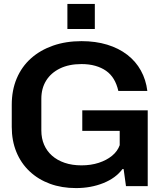

<svg xmlns="http://www.w3.org/2000/svg" viewBox="-20 -950 823 980"><path d="M368 10Q295 10 235 -12Q175 -34 131 -75.5Q87 -117 63.5 -174.5Q40 -232 40 -302V-415Q40 -490 65.5 -550Q91 -610 138 -652Q185 -694 250.5 -717Q316 -740 396 -740Q468 -740 527 -722Q586 -704 629.5 -670.5Q673 -637 699 -590Q725 -543 732 -486H584Q576 -521 560.5 -546.5Q545 -572 521.5 -588.5Q498 -605 466.5 -614Q435 -623 396 -623Q332 -623 286 -600.5Q240 -578 215.5 -538.5Q191 -499 191 -446V-284Q191 -244 205 -211.5Q219 -179 245.5 -155.5Q272 -132 310 -119Q348 -106 396 -106Q444 -106 484 -119Q524 -132 552 -155Q580 -178 591 -209V-282H400V-387H734V0H623L611 -87H605Q571 -41 507.5 -15.5Q444 10 368 10ZM324 -802V-930H464V-802Z"/></svg>

Font: Hubot Sans SemiBold
Style: Regular
Weight: 600
Designer: Deni Anggara
Foundry: GitHub, Inc., Subsidiary of Microsoft Corporation
Version: Version 2.000